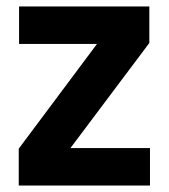

<svg xmlns="http://www.w3.org/2000/svg" viewBox="-20 -574 523 594"><path d="M442 -441 198 -116H444V0H38V-114L280 -438H39V-554H442Z"/></svg>

Font: Parkinsans Light SemiBold
Style: Regular
Weight: 600
Version: Version 1.000